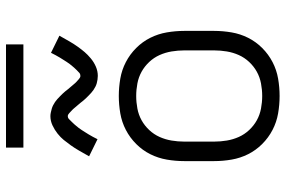

<svg xmlns="http://www.w3.org/2000/svg" viewBox="-176 -768 952 640"><g transform="rotate(-90 300.0 -448.0)"><path d="M300 8Q271 8 242 3Q213 -2 187 -15.5Q161 -29 140 -50Q119 -71 106 -97Q93 -123 88 -152Q83 -181 83 -210V-310Q83 -339 88 -368Q93 -397 106 -423Q119 -449 140 -470Q161 -491 187 -504.5Q213 -518 242 -523Q271 -528 300 -528Q329 -528 358 -523Q387 -518 413 -504.5Q439 -491 460 -470Q481 -449 494 -423Q507 -397 512 -368Q517 -339 517 -310V-210Q517 -181 512 -152Q507 -123 494 -97Q481 -71 460 -50Q439 -29 413 -15.5Q387 -2 358 3Q329 8 300 8ZM300 -50Q321 -50 342 -54Q363 -58 381 -68Q399 -78 413.5 -93.5Q428 -109 436.5 -128Q445 -147 448.5 -168Q452 -189 452 -210V-310Q452 -331 448.5 -352Q445 -373 436.5 -392Q428 -411 413.5 -426.5Q399 -442 381 -452Q363 -462 342 -466Q321 -470 300 -470Q279 -470 258 -466Q237 -462 219 -452Q201 -442 186.5 -426.5Q172 -411 163.5 -392Q155 -373 151.5 -352Q148 -331 148 -310V-210Q148 -189 151.5 -168Q155 -147 163.5 -128Q172 -109 186.5 -93.5Q201 -78 219 -68Q237 -58 258 -54Q279 -50 300 -50ZM367 -598Q361 -598 354.5 -599Q348 -600 342.5 -601.5Q337 -603 331 -606Q325 -609 320 -612.5Q315 -616 310.5 -620Q306 -624 301.5 -628.5Q297 -633 292.5 -637.5Q288 -642 284.5 -646.5Q281 -651 277 -656Q273 -661 268.5 -666Q264 -671 260 -676Q256 -681 252 -684.5Q248 -688 243 -693Q238 -698 233 -698Q227 -698 223 -694Q219 -690 213.5 -684.5Q208 -679 205.5 -676Q203 -673 200 -669.5Q197 -666 193.5 -661.5Q190 -657 186.5 -651.5Q183 -646 179.5 -640.5Q176 -635 172 -628.5Q168 -622 164 -614.5Q160 -607 156 -599L99 -627Q109 -645 118 -660.5Q127 -676 136 -688.5Q145 -701 153.5 -711.5Q162 -722 174.5 -732Q187 -742 202 -749Q217 -756 233 -756Q239 -756 245.5 -754.5Q252 -753 257.5 -751.5Q263 -750 269 -747Q275 -744 280 -740.5Q285 -737 289.5 -733Q294 -729 298.5 -724.5Q303 -720 307.5 -715.5Q312 -711 315.5 -706.5Q319 -702 323 -697Q327 -692 331.5 -687Q336 -682 340 -677Q344 -672 348 -668.5Q352 -665 357 -660.5Q362 -656 367 -656Q373 -656 377 -659.5Q381 -663 386.5 -668.5Q392 -674 394.5 -677Q397 -680 400 -683.5Q403 -687 406.5 -691.5Q410 -696 413.5 -701.5Q417 -707 420.5 -712.5Q424 -718 428 -724.5Q432 -731 436 -738.5Q440 -746 444 -754L501 -726Q491 -708 482 -692.5Q473 -677 464 -664.5Q455 -652 446.5 -642Q438 -632 425.5 -621.5Q413 -611 398 -604.5Q383 -598 367 -598ZM128 -846V-904H472V-846Z"/></g></svg>

Font: Iosevka Aile Custom Light
Style: Regular
Weight: 300
Designer: Belleve Invis
Foundry: Belleve Invis
Version: Version 17.0.2; ttfautohint (v1.8.3)